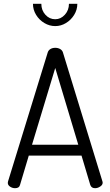

<svg xmlns="http://www.w3.org/2000/svg" viewBox="-20 -988 580 1008"><path d="M21 -27.9Q21 -32.6 22 -35L231 -714Q235 -725 245.5 -731Q256 -737 270 -737Q284 -737 295 -731Q306 -725 310 -714L518 -34.9L519 -29Q519 -17.1 506 -8.6Q493 0 479 0Q460 0 454 -17L408 -171H131.1L85 -17Q81 0 59.1 0Q45 0 33 -8Q21 -16 21 -27.9ZM270 -631 148 -228H391ZM270 -851Q240 -851 213 -867Q186 -883 169.5 -910Q153 -936.9 153 -968H197Q197 -934 218.4 -910.5Q239.7 -887 269.9 -887Q299 -887 320.5 -910.7Q342 -934.4 342 -968H386Q386 -937 369.4 -910.1Q352.9 -883.1 326.4 -867.1Q300 -851 270 -851Z"/></svg>

Font: Dosis
Style: Regular
Weight: 400
Designer: Edgar Tolentino, Pablo Impallari, Igino Marini
Foundry: Edgar Tolentino, Pablo Impallari, Igino Marini
Version: Version 1.007;Glyphs 3.1.1 (3134)